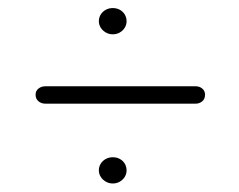

<svg xmlns="http://www.w3.org/2000/svg" viewBox="-20 -570 578 464"><path d="M252.5 -487.1Q243.2 -487.1 235.6 -491.6Q227.9 -496 223.4 -503.2Q218.9 -510.4 218.9 -518.7Q218.9 -527.5 223.4 -534.9Q227.9 -542.2 235.6 -546.3Q243.2 -550.5 252.5 -550.5Q262.2 -550.5 269.7 -546.3Q277.2 -542.2 281.6 -534.9Q285.9 -527.5 285.9 -518.7Q285.9 -510.4 281.6 -503.2Q277.2 -496 269.7 -491.6Q262.2 -487.1 252.5 -487.1ZM66 -341Q66 -350.5 73 -356Q80 -361.5 89.5 -361.5H453Q462 -361.5 468.8 -356Q475.5 -350.5 475.5 -341Q475.5 -331 468.8 -325.2Q462 -319.5 453 -319.5H89Q80 -319.5 73 -325.2Q66 -331 66 -341ZM252.5 -126.6Q243.2 -126.6 235.6 -131.1Q227.9 -135.5 223.4 -142.7Q218.9 -149.9 218.9 -158.2Q218.9 -167 223.4 -174.4Q227.9 -181.7 235.6 -185.8Q243.2 -190 252.5 -190Q262.2 -190 269.7 -185.8Q277.2 -181.7 281.6 -174.4Q285.9 -167 285.9 -158.2Q285.9 -149.9 281.6 -142.7Q277.2 -135.5 269.7 -131.1Q262.2 -126.6 252.5 -126.6Z"/></svg>

Font: Fraunces 48pt Soft Wonky Light
Style: Regular
Weight: 300
Version: Version 1.000;[b76b70a41]